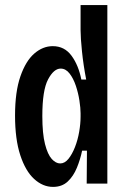

<svg xmlns="http://www.w3.org/2000/svg" viewBox="-20 -720 500 753"><path d="M188 13Q148 13 114 -18Q80 -49 59.5 -111.5Q39 -174 39 -267Q39 -360 60 -420.5Q81 -481 114.5 -510Q148 -539 187 -539Q233 -539 260.5 -501.5Q288 -464 299 -408H318Q307 -465 301.5 -518.5Q296 -572 296 -602V-700H401V0H320L321 -129H302Q295 -95 281.5 -62Q268 -29 245.5 -8Q223 13 188 13ZM216 -79Q234 -79 248.5 -97Q263 -115 274 -143Q285 -171 290.5 -203Q296 -235 296 -262V-276Q296 -296 291.5 -325.5Q287 -355 277.5 -383.5Q268 -412 253 -431.5Q238 -451 218 -451Q191 -451 168.5 -408.5Q146 -366 146 -265Q146 -196 156.5 -155Q167 -114 183 -96.5Q199 -79 216 -79Z"/></svg>

Font: Bricolage Grotesque 10pt Condensed Medium
Style: Regular
Weight: 500
Width: 3
Designer: Mathieu Triay
Foundry: Atelier Triay
Version: Version 1.000; ttfautohint (v1.8.4.7-5d5b);gftools[0.9.32]